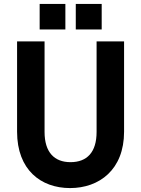

<svg xmlns="http://www.w3.org/2000/svg" viewBox="-20 -951 719 978"><path d="M67 -740V-280C67 -86 188 7 337 7C485 7 612 -86 612 -280V-740H472V-279C472 -175 423 -125 339 -125C257 -125 207 -175 207 -279V-740ZM182 -801H313V-931H182ZM366 -801H498V-931H366Z"/></svg>

Font: Malmofest SemiBold
Style: Regular
Weight: 600
Designer: Jonny Pinhorn (Poppins), Kolossal
Version: Version 1.004;Glyphs 3.1.2 (3151)